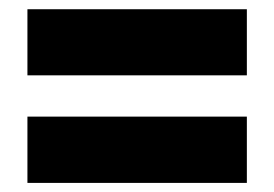

<svg xmlns="http://www.w3.org/2000/svg" viewBox="-20 -530 600 420"><path d="M40 -365.2V-509.8H520V-365.2ZM40 -129.9V-274.9H520V-129.9Z"/></svg>

Font: TASA Explorer
Style: Regular
Weight: 900
Designer: Weizhong Zhang
Foundry: Local Remote
Version: Version 1.000;Glyphs 3.1.2 (3151)